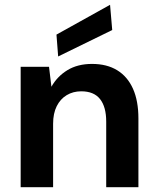

<svg xmlns="http://www.w3.org/2000/svg" viewBox="-20 -779 655 799"><path d="M66 0V-501H184L194 -418Q218 -461 260.5 -487Q303 -513 363 -513Q425 -513 468 -486.5Q511 -460 533.5 -409.5Q556 -359 556 -286V0H422V-273Q422 -334 396.5 -366.5Q371 -399 318 -399Q284 -399 257.5 -383Q231 -367 216 -337Q201 -307 201 -264V0ZM222 -544 215 -635 438 -759 447 -654Z"/></svg>

Font: DM Sans 18pt
Style: Bold
Weight: 700
Designer: Colophon Foundry, Jonny Pinhorn
Foundry: Colophon Foundry
Version: Version 4.004;gftools[0.9.30]